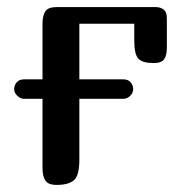

<svg xmlns="http://www.w3.org/2000/svg" viewBox="-20 -522 504 542"><path d="M100 -455Q100 -478 108 -490Q116 -502 140 -502H419Q433 -502 442 -495Q451 -488 451 -471V-386Q451 -366 443.5 -355Q436 -344 414 -344Q383 -344 371 -356Q359 -368 359 -408V-455H204V-71Q204 -26 188.5 -13Q173 0 140 0Q116 0 108 -12.5Q100 -25 100 -47ZM48 -243Q38 -243 29 -251.5Q20 -260 20 -270Q20 -281 27 -289.5Q34 -298 48 -298H328Q342 -298 349 -289.5Q356 -281 356 -270Q356 -260 347.5 -251.5Q339 -243 328 -243Z"/></svg>

Font: Marmelad
Style: Regular
Weight: 400
Designer: Manvel Shmavonyan
Foundry: Cyreal
Version: Version 1.110; ttfautohint (v1.8.4.7-5d5b)